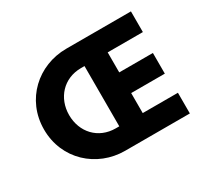

<svg xmlns="http://www.w3.org/2000/svg" viewBox="-103 -610 805 756"><g transform="rotate(-30 299.5 -232.0)"><path d="M298 -369V-95H282C203 -95 149 -154 149 -232C149 -309 203 -369 282 -369ZM404 -370H564V-464H270C142 -464 35 -368 35 -232C35 -96 142 0 270 0H564V-94H404V-185H557V-279H404Z"/></g></svg>

Font: Hussar Tani
Style: Bold
Weight: 700
Foundry: Cannot Into Space Fonts
Version: Version 0.92